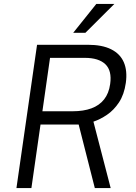

<svg xmlns="http://www.w3.org/2000/svg" viewBox="-20 -949 684 969"><path d="M63 0 167 -723H424Q495.5 -723 541 -700.2Q586.5 -677.5 605 -634.5Q623.5 -591.5 615 -530.5Q606.5 -471.5 580.5 -432.2Q554.5 -393 520.2 -369.8Q486 -346.5 451.5 -335L538.5 0H458.5L377 -320.5H184.5L138.5 0ZM194 -387.5H347.5Q401.5 -387.5 441.5 -402.2Q481.5 -417 505.5 -447.5Q529.5 -478 536 -525Q545.5 -592.5 511.8 -624.8Q478 -657 408.5 -657H232.5ZM349.5 -783.5 466 -929H557L411 -783.5Z"/></svg>

Font: Public Sans Thin Light
Style: Italic
Weight: 300
Italic angle: -8°
Version: Version 2.001